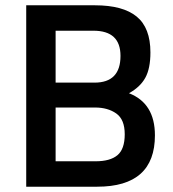

<svg xmlns="http://www.w3.org/2000/svg" viewBox="-20 -705 652 725"><path d="M79 -685H339Q444 -685 496 -642.5Q548 -600 548 -507Q548 -446 528.5 -411Q509 -376 467 -353Q565 -315 565 -194Q565 0 347 0H79ZM339 -299H190V-96H341Q396 -96 423.5 -119Q451 -142 451 -198Q451 -254 419 -276.5Q387 -299 339 -299ZM333 -589H190V-393H337Q435 -393 435 -494Q435 -589 333 -589Z"/></svg>

Font: TitilliumWebSemiBold
Style: Bold
Weight: 600
Version: Version 1.001;PS 57.000;hotconv 1.0.70;makeotf.lib2.5.55311